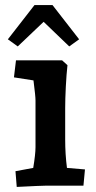

<svg xmlns="http://www.w3.org/2000/svg" viewBox="-20 -732 377 757"><path d="M41 -57 111 -70Q120 -124 120 -152V-336Q120 -353 112 -415L35 -427L43 -494H225L246 -475Q242 -439 239.5 -390Q237 -341 237 -306V-182Q237 -124 244 -70L315 -64L309 0H162Q144 0 46 5ZM11 -577 116 -712H187L292 -577L253 -549L152 -646L50 -549Z"/></svg>

Font: Andada Pro
Style: Bold
Weight: 700
Designer: Carolina Giovagnoli
Foundry: Huerta Tipografica
Version: Version 3.005; ttfautohint (v1.8.4)